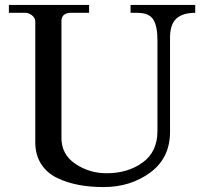

<svg xmlns="http://www.w3.org/2000/svg" viewBox="-20 -743 855 778"><path d="M16 -691V-723H341V-691H264Q229 -689 229 -657V-184Q229 -117 285.5 -79Q342 -41 412 -41Q498 -41 558 -84.5Q618 -128 618 -212V-580Q618 -637 601 -664Q584 -691 536 -691H509V-723H771V-691Q720 -691 694.5 -667.5Q669 -644 669 -590V-209Q669 -103 589 -44Q509 15 400 15Q346 15 300 6.5Q254 -2 212.5 -21.5Q171 -41 147 -78Q123 -115 123 -167V-656Q123 -670 110 -680.5Q97 -691 83 -691Z"/></svg>

Font: Academico
Style: Regular
Weight: 400
Foundry: Steinberg Media Technologies GmbH
Version: Version 0.902